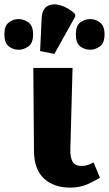

<svg xmlns="http://www.w3.org/2000/svg" viewBox="-89 -846 497 876"><path d="M231 10Q156 10 111 -32Q66 -74 66 -160L63 -536H242L232 -166Q231 -128 242 -108.5Q253 -89 283 -89Q299 -89 311 -93Q323 -97 338 -105L367 -35Q348 -23 312.5 -6.5Q277 10 231 10ZM159 -600 94 -613 101 -762Q103 -805 128 -818.5Q153 -832 188 -821.5Q223 -811 254 -782V-770ZM-5 -619Q-29 -619 -49 -634.5Q-69 -650 -69 -689Q-69 -728 -49 -743.5Q-29 -759 -5 -759Q20 -759 41 -743.5Q62 -728 62 -689Q62 -650 41 -634.5Q20 -619 -5 -619ZM323 -619Q297 -619 277 -634.5Q257 -650 257 -689Q257 -728 277 -743.5Q297 -759 323 -759Q346 -759 367 -743.5Q388 -728 388 -689Q388 -650 367 -634.5Q346 -619 323 -619Z"/></svg>

Font: Noto Serif Condensed Black
Style: Regular
Weight: 900
Width: 3
Designer: Monotype Design Team
Foundry: Monotype Imaging Inc.
Version: Version 2.015; ttfautohint (v1.8.4.7-5d5b)